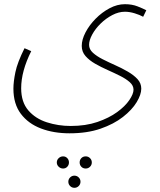

<svg xmlns="http://www.w3.org/2000/svg" viewBox="-20 -406 762 916"><path d="M44 17Q44 -16 53.5 -62Q63 -108 97 -176L129 -162Q81 -66 81 15Q81 81 115 120.5Q149 160 203.5 177.5Q258 195 317 195Q389 195 444.5 176Q500 157 538.5 129Q577 101 597 71.5Q617 42 617 22Q617 2 599 -14Q581 -30 553 -44Q525 -58 493.5 -72Q462 -86 434 -102Q406 -118 388 -138.5Q370 -159 370 -187Q370 -217 388 -251.5Q406 -286 436 -316.5Q466 -347 502.5 -366.5Q539 -386 576 -386Q610 -386 636.5 -375.5Q663 -365 678 -357L663 -326Q647 -335 622.5 -342.5Q598 -350 576 -350Q546 -350 515.5 -334Q485 -318 460 -293.5Q435 -269 420 -241.5Q405 -214 405 -192Q405 -171 423 -154.5Q441 -138 469.5 -123.5Q498 -109 529.5 -95Q561 -81 589.5 -64.5Q618 -48 636 -28.5Q654 -9 654 17Q654 45 632 81.5Q610 118 566.5 152Q523 186 459.5 208Q396 230 312 230Q236 230 175.5 207Q115 184 79.5 137Q44 90 44 17ZM389 398Q376 398 368 389.5Q360 381 360 369Q360 357 368 348.5Q376 340 389 340Q401 340 409.5 348.5Q418 357 418 369Q418 381 409.5 389.5Q401 398 389 398ZM281 398Q269 398 260 389.5Q251 381 251 369Q251 357 260 348.5Q269 340 281 340Q293 340 301 348.5Q309 357 309 369Q309 381 301 389.5Q293 398 281 398ZM335 490Q323 490 314.5 481.5Q306 473 306 461Q306 449 314.5 440.5Q323 432 335 432Q347 432 355.5 440.5Q364 449 364 461Q364 473 355.5 481.5Q347 490 335 490Z"/></svg>

Font: Noto Sans Arabic SemCond ExtLt
Style: Regular
Weight: 200
Width: 4
Designer: Monotype Design Team, Nadine Chahine, Nizar Qandah and Khaled Hosny
Foundry: Monotype Imaging Inc.
Version: Version 2.012; ttfautohint (v1.8.4.7-5d5b)